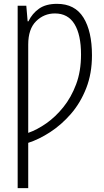

<svg xmlns="http://www.w3.org/2000/svg" viewBox="-20 -744 540 1000"><path d="M72 236V-714H117L124 -633H128Q148 -674 183.5 -699Q219 -724 277 -724Q370 -724 414.5 -652.5Q459 -581 459 -456Q459 -361 429 -284.5Q399 -208 349.5 -151Q300 -94 241.5 -56Q183 -18 127 0V236ZM127 -52Q173 -68 221 -101.5Q269 -135 310 -186Q351 -237 376.5 -305Q402 -373 402 -460Q402 -563 368 -618.5Q334 -674 266 -674Q209 -674 168 -633.5Q127 -593 127 -512Z"/></svg>

Font: Noto Sans Mono ExtraCondensed Light
Style: Regular
Weight: 300
Width: 2
Designer: Monotype Design Team
Foundry: Monotype Imaging Inc.
Version: Version 2.014; ttfautohint (v1.8.4.7-5d5b)